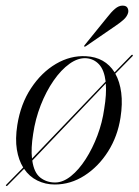

<svg xmlns="http://www.w3.org/2000/svg" viewBox="-35 -632 481 666"><path d="M-13.5 12.5Q-16 11 -13.5 9L45.5 -51Q29.5 -76.5 23.5 -113.2Q17.5 -150 25 -198Q36.5 -271.5 72.8 -326.2Q109 -381 159.2 -410.5Q209.5 -440 263.5 -437Q329.5 -433.5 362.5 -381L421 -441Q423 -443 425 -441.5Q427 -439.5 425 -437.5L365 -376.5Q380.5 -349 385.5 -310.5Q390.5 -272 383 -224Q373 -159 339.8 -106.5Q306.5 -54 258.2 -23Q210 8 155 8Q122.5 8 94.5 -5.8Q66.5 -19.5 48.5 -46.5L-9.5 12Q-11.5 14.5 -13.5 12.5ZM80 -167.5Q72 -117.5 76 -82L331.5 -349Q326.5 -389.5 308.5 -408.8Q290.5 -428 264.5 -430Q236 -432 206.5 -411Q177 -390 151 -352.5Q125 -315 106.2 -267Q87.5 -219 80 -167.5ZM156 1Q183.5 1 211 -21Q238.5 -43 262.2 -80Q286 -117 303 -162.2Q320 -207.5 326.5 -254.5Q335 -305.5 332 -342.5L77 -75Q83 -33 104.8 -16Q126.5 1 156 1ZM336 -571Q351 -590.5 364 -601.5Q377 -612.5 390 -612.5Q403 -612.5 407.2 -604.8Q411.5 -597 409.5 -588Q406 -575 394.2 -564.2Q382.5 -553.5 366 -542.5L262.5 -471.5Q258.5 -469 257 -471Q256 -472.5 259 -476Z"/></svg>

Font: Fraunces 144pt S000 Light
Style: Italic
Weight: 300
Italic angle: -16°
Version: Version 1.000; ttfautohint (v1.8.3)